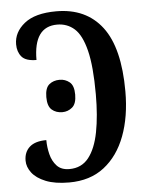

<svg xmlns="http://www.w3.org/2000/svg" viewBox="-53 -767 633 821"><g transform="rotate(-5 264.0 -357.0)"><path d="M211 10Q150 10 110.5 -6Q71 -22 52 -47Q33 -72 33 -99Q33 -136 57 -157.5Q81 -179 129 -179Q129 -149 136.5 -118.5Q144 -88 163 -67.5Q182 -47 217 -47Q269 -47 299.5 -85.5Q330 -124 343.5 -193.5Q357 -263 357 -356Q357 -476 340 -544Q323 -612 292 -639.5Q261 -667 218 -667Q117 -667 117 -524Q71 -524 53.5 -545Q36 -566 36 -598Q36 -650 82 -687Q128 -724 219 -724Q347 -724 415.5 -634Q484 -544 484 -357Q484 -249 453 -166.5Q422 -84 361.5 -37Q301 10 211 10ZM208 -292Q181 -292 163 -307.5Q145 -323 145 -362Q145 -401 163 -416Q181 -431 208 -431Q232 -431 250.5 -416Q269 -401 269 -362Q269 -323 250.5 -307.5Q232 -292 208 -292Z"/></g></svg>

Font: Noto Serif ExtraCondensed SemiBold
Style: Regular
Weight: 600
Width: 2
Designer: Monotype Design Team
Foundry: Monotype Imaging Inc.
Version: Version 2.015; ttfautohint (v1.8.4.7-5d5b)